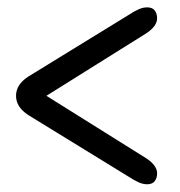

<svg xmlns="http://www.w3.org/2000/svg" viewBox="-20 -596 478 509"><path d="M396.5 -136.5Q396.5 -124 390.2 -115.8Q384 -107.5 370 -107.5Q359 -107.5 347.2 -112.8Q335.5 -118 319.5 -128.5L55 -291Q22.5 -312 22.5 -342Q22.5 -372 55 -393L319.5 -555.5Q335.5 -566 347.2 -571.2Q359 -576.5 370 -576.5Q384 -576.5 390.2 -568.2Q396.5 -560 396.5 -547.5Q396.5 -526.5 367.5 -507.5L103 -342L367.5 -176.5Q396.5 -157.5 396.5 -136.5Z"/></svg>

Font: Fraunces 144pt S100
Style: Regular
Weight: 400
Version: Version 1.000; ttfautohint (v1.8.3)